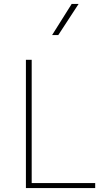

<svg xmlns="http://www.w3.org/2000/svg" viewBox="-20 -953 533 973"><path d="M343.3 -933.1H378.4L275.4 -775.4H244.1ZM462.4 -25.4V0H111.3V-649.9H140.6V-25.4Z"/></svg>

Font: Estedad-FD Thin
Style: Regular
Weight: 100
Designer: Amin Abedi
Version: Version 7.3